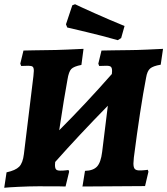

<svg xmlns="http://www.w3.org/2000/svg" viewBox="-23 -881 791 908"><path d="M748 -650 737 -575Q701 -569 687 -557Q673 -545 668 -514Q640 -369 610 -136Q608 -114 608 -108Q608 -89 614.5 -82Q621 -75 637 -75Q652 -75 663.5 -76.5Q675 -78 676 -78L679 -69L663 -1L516 0L367 1L379 -73Q418 -74 436 -93.5Q454 -113 460 -162L487 -381Q348 -239 238 -115L237 -101Q237 -85 242.5 -79.5Q248 -74 262 -74Q278 -74 289 -75.5Q300 -77 301 -77L304 -69L287 1Q287 0 158 0Q117 0 65.5 2.5Q14 5 -3 7L8 -66Q50 -75 67.5 -92.5Q85 -110 90 -152L135 -521Q137 -541 137 -546Q137 -561 131.5 -565.5Q126 -570 111 -570L77 -569L73 -580L88 -642Q101 -642 135 -643Q169 -644 203 -644Q237 -644 295 -646.5Q353 -649 372 -650L362 -574Q326 -567 314 -554.5Q302 -542 296 -504Q281 -424 257 -265Q381 -389 506 -531Q507 -536 507 -545Q507 -560 501.5 -565Q496 -570 481 -570L446 -569L442 -580L457 -642Q472 -642 511.5 -643Q551 -644 590 -644Q619 -644 674.5 -646.5Q730 -649 748 -650ZM319 -856 332 -861Q352 -851 423.5 -819Q495 -787 566 -758L550 -701L534 -691Q460 -712 388 -729Q316 -746 295 -751L289 -766Z"/></svg>

Font: Alegreya SC ExtraBold
Style: Italic
Weight: 800
Italic angle: -7°
Designer: Juan Pablo del Peral
Foundry: Huerta Tipografica
Version: Version 2.007; ttfautohint (v1.6)